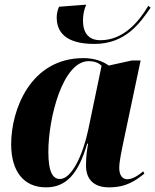

<svg xmlns="http://www.w3.org/2000/svg" viewBox="-20 -796 668 826"><path d="M386 -607C521 -607 583 -698 628 -763L618 -771C577 -702 511 -623 412 -623C364 -623 337 -651 337 -708C337 -730 341 -754 351 -776L234 -767C227 -751 224 -737 224 -721C224 -661 259 -607 386 -607ZM178 10C264 10 317 -47 355 -178H359C354 -149 350 -123 350 -84C350 -21 387 10 449 10C525 10 564 -20 601 -49L596 -59C577 -43 552 -25 528 -25C507 -25 493 -41 493 -74C493 -103 505 -156 510 -181L585 -536H548L448 -514C423 -532 387 -546 339 -546C110 -546 28 -322 28 -176C28 -60 81 10 178 10ZM238 -26C208 -26 188 -54 188 -143C188 -287 249 -533 362 -533C384 -533 403 -527 417 -513L359 -235C336 -128 288 -26 238 -26Z"/></svg>

Font: Noto Serif Display SemiCondensed ExtraBold
Style: Italic
Weight: 800
Width: 4
Italic angle: -12°
Designer: Monotype Design Team
Foundry: Monotype Imaging Inc.
Version: Version 2.009